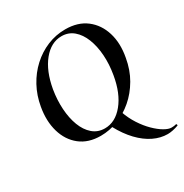

<svg xmlns="http://www.w3.org/2000/svg" viewBox="-189 -783 1081 1130"><g transform="rotate(-30 351.0 -218.0)"><path d="M627 200Q579 200 531.5 177Q484 154 441 109Q398 64 363 -1L455 -48Q472 1 499 42.5Q526 84 557 114.5Q588 145 616.5 161.5Q645 178 665 178Q674 178 682 177Q690 176 697 174Q700 173 701.5 178.5Q703 184 701 185Q682 192 662.5 196Q643 200 627 200ZM281 12Q197 12 142 -31.5Q87 -75 65.5 -149Q44 -223 60 -313Q72 -383 104 -442Q136 -501 183.5 -544.5Q231 -588 289 -612Q347 -636 411 -636Q497 -636 553 -593Q609 -550 631.5 -477Q654 -404 637 -313Q624 -237 589 -177Q554 -117 505 -75Q456 -33 398.5 -10.5Q341 12 281 12ZM324 -14Q395 -14 449.5 -80.5Q504 -147 523 -260Q535 -329 530.5 -392Q526 -455 506.5 -504.5Q487 -554 453 -583Q419 -612 372 -612Q301 -612 247 -546Q193 -480 173 -366Q162 -299 166 -236Q170 -173 189 -123Q208 -73 242 -43.5Q276 -14 324 -14Z"/></g></svg>

Font: Cormorant Infant Light
Style: Italic
Weight: 300
Italic angle: -10°
Designer: Christian Thalmann (Catharsis Fonts)
Foundry: Catharsis Fonts
Version: Version 4.001